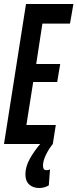

<svg xmlns="http://www.w3.org/2000/svg" viewBox="-32 -720 387 960"><path d="M-12 0 98 -700H335L318 -602H180L149 -400H269L254 -310H134L100 -95H247L232 0ZM174 -6 232 0Q211 26 197 55.5Q183 85 183 108Q183 131 200 131Q210 131 218 127L212 207Q190 220 164 220Q133 220 114 202.5Q95 185 95 152Q95 115 116 76Q137 37 174 -6Z"/></svg>

Font: Georama Extra Condensed SemiBold
Style: Italic
Weight: 600
Width: 2
Italic angle: -9°
Designer: Jean-Baptiste Levee
Foundry: Production Type
Version: Version 1.000